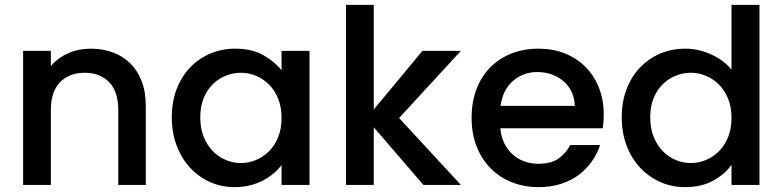

<svg xmlns="http://www.w3.org/2000/svg" viewBox="-20 -760 3216 789"><path d="M466 -308Q466 -384 428.5 -422.5Q391 -461 328 -461Q265 -461 227 -422.5Q189 -384 189 -308V0H75V-551H189V-488Q217 -522 260 -541Q303 -560 353 -560Q401 -560 442.5 -545Q484 -530 514.5 -500.5Q545 -471 562 -427Q579 -383 579 -325V0H466Z M686 -278Q686 -342 706 -394Q726 -446 761.5 -483Q797 -520 844.5 -540Q892 -560 946 -560Q1016 -560 1063.5 -532.5Q1111 -505 1137 -471V-551H1252V0H1137V-82Q1124 -64 1105 -48Q1086 -32 1062 -19Q1038 -6 1008 1.5Q978 9 944 9Q890 9 843 -12Q796 -33 761 -71Q726 -109 706 -161.5Q686 -214 686 -278ZM1137 -276Q1137 -320 1123 -354.5Q1109 -389 1085.5 -412.5Q1062 -436 1032 -448.5Q1002 -461 970 -461Q938 -461 908 -449Q878 -437 854.5 -414Q831 -391 817 -357Q803 -323 803 -278Q803 -233 817 -198Q831 -163 854.5 -139Q878 -115 908 -102.5Q938 -90 970 -90Q1002 -90 1032 -102.5Q1062 -115 1085.5 -138.5Q1109 -162 1123 -196.5Q1137 -231 1137 -276Z M1402 -740H1516V-310L1716 -551H1874L1620 -275L1874 0H1720L1516 -237V0H1402Z M2188 -464Q2130 -464 2088 -427.5Q2046 -391 2037 -325H2342Q2341 -357 2329 -382.5Q2317 -408 2296 -426Q2275 -444 2247.5 -454Q2220 -464 2188 -464ZM2446 -164Q2434 -128 2412 -96.5Q2390 -65 2358.5 -41.5Q2327 -18 2285.5 -4.5Q2244 9 2193 9Q2134 9 2083.5 -11Q2033 -31 1996 -68.5Q1959 -106 1938.5 -158.5Q1918 -211 1918 -276Q1918 -341 1938 -393.5Q1958 -446 1994.5 -483Q2031 -520 2081.5 -540Q2132 -560 2193 -560Q2252 -560 2301 -540.5Q2350 -521 2385.5 -485.5Q2421 -450 2441 -400Q2461 -350 2461 -289Q2461 -275 2460 -261Q2459 -247 2457 -233H2036Q2039 -199 2052 -172Q2065 -145 2086 -126Q2107 -107 2134 -97Q2161 -87 2193 -87Q2246 -87 2276.5 -109.5Q2307 -132 2323 -164Z M2535 -278Q2535 -342 2555 -394Q2575 -446 2610.5 -483Q2646 -520 2693.5 -540Q2741 -560 2796 -560Q2850 -560 2902 -536.5Q2954 -513 2986 -474V-740H3101V0H2986V-83Q2960 -45 2911.5 -18Q2863 9 2795 9Q2741 9 2693.5 -12Q2646 -33 2610.5 -71Q2575 -109 2555 -161.5Q2535 -214 2535 -278ZM2986 -276Q2986 -320 2972 -354.5Q2958 -389 2934.5 -412.5Q2911 -436 2881 -448.5Q2851 -461 2819 -461Q2787 -461 2757 -449Q2727 -437 2703.5 -414Q2680 -391 2666 -357Q2652 -323 2652 -278Q2652 -233 2666 -198Q2680 -163 2703.5 -139Q2727 -115 2757 -102.5Q2787 -90 2819 -90Q2851 -90 2881 -102.5Q2911 -115 2934.5 -138.5Q2958 -162 2972 -196.5Q2986 -231 2986 -276Z"/></svg>

Font: SVN-Poppins Medium
Style: Regular
Weight: 500
Designer: Ninad Kale (Devanagari), Jonny Pinhorn (Latin)
Foundry: Indian Type Foundry
Version: Version 3.002 2017; ttfautohint (v1.8.3)